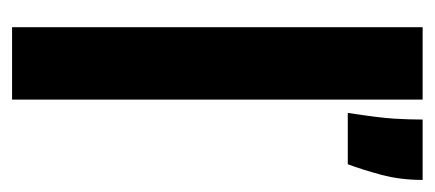

<svg xmlns="http://www.w3.org/2000/svg" viewBox="-221 -499 720 318"><g transform="rotate(90 139.0 -340.0)"><path d="M25 0V-680H145V0ZM167 -556Q175 -608 176.5 -632.5Q178 -657 178 -680H278Q278 -643 269.5 -611.5Q261 -580 252 -556Z"/></g></svg>

Font: Bricolage Grotesque 48pt Condensed SemiBold
Style: Regular
Weight: 600
Width: 3
Designer: Mathieu Triay
Foundry: Atelier Triay
Version: Version 1.000; ttfautohint (v1.8.4.7-5d5b);gftools[0.9.32]